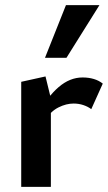

<svg xmlns="http://www.w3.org/2000/svg" viewBox="-20 -731 423 751"><path d="M63 0V-411L158 -432L179 -346V0ZM159 -264 133 -289Q165 -352 209 -390Q253 -428 303 -428Q327 -428 347 -422Q367 -416 382 -404L337 -304Q324 -314 306 -320Q288 -326 268 -326Q239 -326 209 -311Q179 -296 159 -264ZM156 -505 238 -711H369L240 -505Z"/></svg>

Font: Ysabeau
Style: Bold
Weight: 700
Designer: Christian Thalmann (Catharsis Fonts)
Version: Version 2.000;gftools[0.9.27.dev2+g8671c4b]